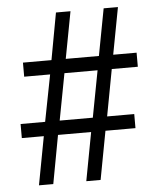

<svg xmlns="http://www.w3.org/2000/svg" viewBox="-52 -759 662 803"><g transform="rotate(-5 279.5 -357.0)"><path d="M117.2 -203.1H24.9V-262.2H127.9L166 -458H57.1V-517.1H176.8L212.9 -713.9H273.9L236.8 -517.1H376L413.1 -713.9H473.1L436 -517.1H534.2V-458H424.8L388.2 -262.2H502V-203.1H376L337.9 0H277.8L315.9 -203.1H176.8L139.2 0H79.1ZM328.1 -262.2 365.2 -458H226.1L189 -262.2Z"/></g></svg>

Font: Noto Serif Tamil
Style: Regular
Weight: 400
Designer: Indian Type Foundry
Foundry: Monotype Imaging Inc.
Version: Version 1.01